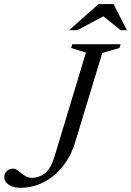

<svg xmlns="http://www.w3.org/2000/svg" viewBox="-66 -886 625 916"><path d="M292.5 -207Q277 -155.5 250.2 -115.2Q223.5 -75 189 -47Q154.5 -19 114.5 -4.5Q74.5 10 32.5 10Q-2 10 -23.8 -4.2Q-45.5 -18.5 -45.5 -41.5Q-45.5 -57 -34 -69.2Q-22.5 -81.5 -1.5 -81.5Q7 -81.5 16 -74.8Q25 -68 35.8 -59.2Q46.5 -50.5 59.2 -44Q72 -37.5 87.5 -37.5Q119 -37.5 147.5 -58.8Q176 -80 193.5 -137.5L344 -635L273.5 -657L279 -675H509.5L504 -657L422 -633.5ZM264 -742 404 -866.5H475.5L539.5 -742H509.5L421.5 -813H436L303 -742Z"/></svg>

Font: Newsreader 24pt
Style: Italic
Weight: 400
Italic angle: -17°
Designer: Hugues Gentile
Foundry: Production Type
Version: Version 1.003